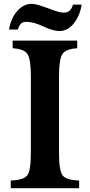

<svg xmlns="http://www.w3.org/2000/svg" viewBox="-20 -982 469 1002"><path d="M393 -40V0H36V-40Q104 -42 122.5 -67Q141 -92 141 -184V-586Q141 -672 123.5 -699.5Q106 -727 46 -730V-770H383V-730Q323 -727 305.5 -699.5Q288 -672 288 -586V-184Q288 -92 306.5 -67Q325 -42 393 -40ZM73 -828H27Q37 -887 70 -924.5Q103 -962 146 -962Q170 -962 233 -938Q289 -916 312 -916Q331 -916 342.5 -925.5Q354 -935 361 -958H406Q398 -900 362 -856Q332 -820 289 -820Q257 -820 204 -845Q155 -868 117 -868Q100 -868 90 -859Q80 -850 73 -828Z"/></svg>

Font: Libre Baskerville
Style: Bold
Weight: 700
Designer: Pablo Impallari, Rodrigo Fuenzalida
Foundry: Pablo Impallari, Rodrigo Fuenzalida
Version: Version 1.000